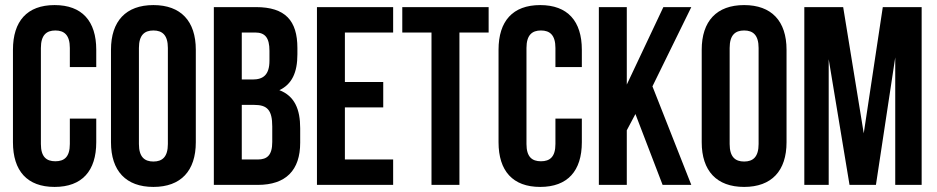

<svg xmlns="http://www.w3.org/2000/svg" viewBox="-20 -728 3689 756"><path d="M255 -261V-161C255 -110 233 -93 198 -93C163 -93 141 -110 141 -161V-539C141 -590 163 -608 198 -608C233 -608 255 -590 255 -539V-464H359V-532C359 -645 303 -708 195 -708C87 -708 31 -645 31 -532V-168C31 -55 87 8 195 8C303 8 359 -55 359 -168V-261Z M527 -539C527 -590 549 -608 584 -608C619 -608 641 -590 641 -539V-161C641 -110 619 -92 584 -92C549 -92 527 -110 527 -161ZM417 -168C417 -55 476 8 584 8C692 8 751 -55 751 -168V-532C751 -645 692 -708 584 -708C476 -708 417 -645 417 -532Z M822 -700V0H995C1106 0 1162 -58 1162 -166V-223C1162 -298 1140 -350 1080 -373C1129 -396 1151 -442 1151 -514V-539C1151 -647 1103 -700 988 -700ZM981 -315C1032 -315 1052 -295 1052 -230V-169C1052 -117 1032 -100 995 -100H932V-315ZM985 -600C1024 -600 1041 -579 1041 -528V-489C1041 -433 1016 -415 975 -415H932V-600Z M1338 -600H1528V-700H1228V0H1528V-100H1338V-305H1489V-405H1338Z M1564 -600H1679V0H1789V-600H1904V-700H1564Z M2167 -261V-161C2167 -110 2145 -93 2110 -93C2075 -93 2053 -110 2053 -161V-539C2053 -590 2075 -608 2110 -608C2145 -608 2167 -590 2167 -539V-464H2271V-532C2271 -645 2215 -708 2107 -708C1999 -708 1943 -645 1943 -532V-168C1943 -55 1999 8 2107 8C2215 8 2271 -55 2271 -168V-261Z M2589 0H2702L2549 -388L2702 -700H2592L2448 -395V-700H2338V0H2448V-215L2482 -279Z M2853 -539C2853 -590 2875 -608 2910 -608C2945 -608 2967 -590 2967 -539V-161C2967 -110 2945 -92 2910 -92C2875 -92 2853 -110 2853 -161ZM2743 -168C2743 -55 2802 8 2910 8C3018 8 3077 -55 3077 -168V-532C3077 -645 3018 -708 2910 -708C2802 -708 2743 -645 2743 -532Z M3300 -700H3147V0H3243V-495L3325 0H3429L3505 -502V0H3609V-700H3456L3381 -203Z"/></svg>

Font: Bebas Neue
Style: Bold
Weight: 700
Designer: Ryoichi Tsunekawa
Foundry: Ryoichi Tsunekawa
Version: Version 1.300